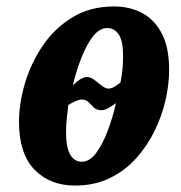

<svg xmlns="http://www.w3.org/2000/svg" viewBox="-20 -566 563 596"><path d="M213 10Q135 10 87 -39.5Q39 -89 39 -188Q39 -245 57.5 -307.5Q76 -370 112.5 -424Q149 -478 204.5 -512Q260 -546 334 -546Q382 -546 420.5 -526Q459 -506 482 -462.5Q505 -419 505 -349Q505 -305 494 -256Q483 -207 460 -160Q437 -113 402.5 -74.5Q368 -36 320.5 -13Q273 10 213 10ZM317 -291Q325 -291 334 -296Q343 -301 354 -310Q358 -331 360 -349.5Q362 -368 362 -394Q362 -439 348.5 -459Q335 -479 313 -479Q289 -479 269 -453.5Q249 -428 233 -387.5Q217 -347 206 -301Q232 -327 251 -327Q261 -327 273 -318Q285 -309 296 -300Q307 -291 317 -291ZM234 -64Q258 -64 278 -90.5Q298 -117 314 -159Q330 -201 340 -246Q328 -237 316.5 -230.5Q305 -224 295 -224Q280 -224 271.5 -232Q263 -240 255 -248.5Q247 -257 234 -257Q219 -257 192 -240Q190 -219 187.5 -199.5Q185 -180 185 -158Q185 -108 198 -86Q211 -64 234 -64Z"/></svg>

Font: Noto Serif ExtraCondensed ExtraBold
Style: Italic
Weight: 800
Width: 2
Italic angle: -12°
Designer: Monotype Design Team
Foundry: Monotype Imaging Inc.
Version: Version 2.013